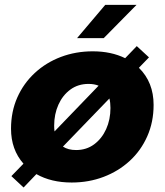

<svg xmlns="http://www.w3.org/2000/svg" viewBox="-20 -758 694 810"><path d="M282.5 12Q196 12 133.5 -23.5L79.5 33L28 -15L79 -67.5Q26.5 -127 26.5 -215Q26.5 -287 53 -346.8Q79.5 -406.5 126.8 -450.2Q174 -494 236.8 -517.8Q299.5 -541.5 371.5 -541.5Q449 -541.5 508 -512.5L557 -563.5L608.5 -516L566 -472Q628 -411 628 -315.5Q628 -243 601.2 -182.8Q574.5 -122.5 527 -79Q479.5 -35.5 417 -11.8Q354.5 12 282.5 12ZM208.5 -228Q208.5 -215 210 -203.5L396 -396.5Q377.5 -404 353.5 -404Q309.5 -404 277 -380.2Q244.5 -356.5 226.5 -316.5Q208.5 -276.5 208.5 -228ZM301 -125Q344.5 -125 377 -149Q409.5 -173 427.8 -213.2Q446 -253.5 446 -302.5Q446 -325 441.5 -342.5L245.5 -139.5Q267.5 -125 301 -125ZM305 -597 424 -737.5H556L417.5 -597Z"/></svg>

Font: Epilogue ExtraBold
Style: Italic
Weight: 800
Italic angle: -12°
Designer: Tyler Finck
Foundry: Etcetera Type Co
Version: Version 2.111; ttfautohint (v1.8.3)